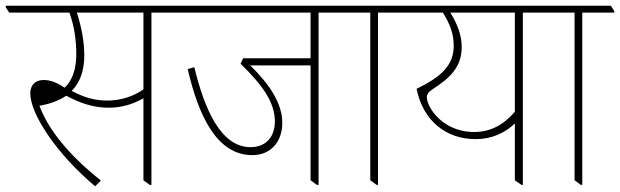

<svg xmlns="http://www.w3.org/2000/svg" viewBox="-42 -642 2170 672"><path d="M291 10 311 -10C227 -77 134 -169 96 -272C113 -275 131 -279 149 -286C164 -292 178 -299 190 -307C241 -279 289 -265 339 -265C386 -265 427 -279 460 -298V-11L482 5H488V-598H599V-603L588 -622H-22V-617L-10 -598H201C218 -550 225 -502 225 -452C225 -396 209 -358 184 -335C158 -353 134 -362 111 -362C82 -362 64 -345 64 -315C64 -244 154 -105 291 10ZM253 -447C253 -498 243 -548 227 -598H460V-329C424 -304 380 -290 333 -290C294 -290 255 -299 209 -324C239 -354 253 -397 253 -447Z M841 -99C905 -99 946 -145 946 -212C946 -280 902 -346 834 -413H1045V-11L1067 5H1073V-598H1185V-603L1173 -622H555V-617L567 -598H1045V-438H809L800 -419C877 -344 920 -284 920 -217C920 -163 889 -127 835 -127C731 -127 674 -259 638 -407L615 -400C652 -241 715 -99 841 -99Z M1276 5H1281V-598H1393V-603L1381 -622H1140V-617L1152 -598H1254V-11Z M1623 -155C1679 -155 1726 -177 1760 -210V-11L1783 5H1788V-598H1900V-603L1888 -622H1349V-617L1361 -598H1508C1532 -560 1546 -524 1546 -482C1546 -414 1504 -374 1416 -331C1439 -219 1519 -155 1623 -155ZM1476 -247C1461 -266 1452 -287 1452 -302C1452 -313 1459 -321 1471 -329C1533 -369 1574 -407 1574 -478C1574 -518 1559 -558 1534 -598H1760V-251C1720 -204 1674 -180 1617 -180C1562 -180 1510 -203 1476 -247Z M1991 5H1996V-598H2108V-603L2096 -622H1855V-617L1867 -598H1969V-11Z"/></svg>

Font: Noto Serif Devanagari SemiCondensed Thin
Style: Regular
Weight: 100
Width: 4
Designer: Universal Thirst, Indian Type Foundry and the Monotype Design Team
Foundry: Monotype Imaging Inc.
Version: Version 2.004